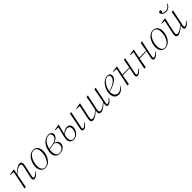

<svg xmlns="http://www.w3.org/2000/svg" viewBox="497 -2424 4204 4204"><g transform="rotate(-45 2598.5 -322.0)"><path d="M366 12C416 12 458 -36 493 -88L484 -96C448 -52 409 -20 383 -20C368 -20 360 -29 360 -43C360 -60 363 -81 368 -100L415 -309C422 -343 427 -369 427 -398C427 -436 408 -462 367 -462C310 -462 238 -408 169 -341L192 -451L185 -457L49 -435V-424L147 -418L61 0L67 6L104 0C116 -73 127 -132 140 -198L166 -325C251 -397 304 -430 348 -430C372 -430 388 -414 388 -387C388 -363 381 -329 374 -299L329 -95C323 -70 320 -46 320 -31C320 -3 340 12 366 12Z M706 12C838 12 932 -144 932 -292C932 -407 867 -462 788 -462C656 -462 562 -305 562 -158C562 -43 628 12 706 12ZM707 -3C644 -3 603 -52 603 -153C603 -295 681 -446 787 -446C851 -446 892 -397 892 -297C892 -155 814 -3 707 -3Z M1141 -394C1173 -425 1212 -446 1256 -446C1295 -446 1322 -423 1322 -377C1322 -311 1270 -242 1059 -231C1073 -291 1101 -352 1141 -394ZM1150 12C1253 12 1324 -52 1324 -135C1324 -190 1283 -232 1222 -243C1321 -275 1360 -328 1360 -382C1360 -433 1318 -462 1262 -462C1206 -462 1160 -442 1122 -410C1047 -347 1008 -236 1008 -144C1008 -41 1065 12 1150 12ZM1049 -145C1049 -167 1051 -191 1056 -215C1113 -219 1160 -226 1200 -237C1255 -226 1285 -185 1285 -128C1285 -59 1229 -3 1153 -3C1088 -3 1049 -51 1049 -145Z M1886 12C1937 12 1981 -36 2017 -88L2007 -96C1971 -52 1932 -20 1902 -20C1890 -20 1883 -27 1883 -41C1883 -59 1888 -79 1892 -98L1965 -452L1959 -457L1921 -449C1909 -376 1898 -317 1885 -252L1853 -96C1847 -71 1844 -47 1844 -32C1844 -6 1858 12 1886 12ZM1502 -110C1502 -139 1508 -173 1516 -203C1555 -243 1607 -269 1654 -269C1701 -269 1728 -235 1728 -185C1728 -89 1661 -5 1589 -5C1536 -5 1502 -41 1502 -110ZM1581 12C1681 12 1767 -84 1767 -190C1767 -254 1729 -296 1667 -296C1612 -296 1558 -263 1520 -223L1577 -451L1570 -457L1435 -435L1434 -424L1533 -417C1497 -285 1464 -164 1464 -106C1464 -26 1518 12 1581 12Z M2643 12C2694 12 2738 -36 2773 -88L2763 -96C2727 -52 2689 -20 2659 -20C2647 -20 2640 -27 2640 -41C2640 -59 2645 -79 2652 -113L2722 -452L2716 -457L2678 -449C2666 -376 2655 -317 2642 -252L2614 -118C2534 -51 2483 -21 2440 -21C2416 -21 2402 -35 2402 -63C2402 -87 2410 -124 2416 -151L2480 -452L2475 -457L2436 -449C2425 -376 2414 -319 2400 -254L2376 -140C2374 -133 2372 -126 2371 -119C2291 -51 2239 -21 2197 -21C2172 -21 2159 -35 2159 -63C2159 -87 2166 -121 2173 -151L2238 -451L2231 -457L2096 -435L2095 -424L2192 -418L2132 -140C2124 -106 2119 -81 2119 -51C2119 -11 2136 12 2177 12C2231 12 2302 -37 2368 -101C2365 -83 2363 -68 2363 -51C2363 -11 2380 12 2421 12C2475 12 2544 -37 2610 -101C2604 -67 2601 -46 2601 -32C2601 -6 2615 12 2643 12Z M3077 -446C3113 -446 3134 -421 3134 -386C3134 -310 3052 -238 2880 -189C2895 -319 2986 -446 3077 -446ZM2974 12C3041 12 3095 -31 3134 -95L3125 -102C3090 -57 3042 -20 2989 -20C2927 -20 2878 -65 2878 -153C2878 -160 2878 -168 2879 -175C3082 -230 3171 -305 3171 -386C3171 -437 3134 -462 3080 -462C2955 -462 2838 -298 2838 -146C2838 -38 2898 12 2974 12Z M3255 6 3293 0C3304 -73 3315 -132 3328 -198L3334 -226L3551 -232L3523 -96C3517 -71 3513 -47 3513 -32C3513 -6 3528 12 3556 12C3607 12 3650 -36 3686 -88L3676 -96C3640 -52 3602 -20 3572 -20C3559 -20 3552 -27 3552 -41C3552 -59 3557 -79 3561 -98L3634 -452L3629 -457L3591 -449C3579 -376 3568 -317 3555 -252L3554 -248L3338 -245L3356 -332L3381 -451L3374 -457L3239 -435L3238 -424L3336 -418L3249 0Z M3777 6 3815 0C3826 -73 3837 -132 3850 -198L3856 -226L4073 -232L4045 -96C4039 -71 4035 -47 4035 -32C4035 -6 4050 12 4078 12C4129 12 4172 -36 4208 -88L4198 -96C4162 -52 4124 -20 4094 -20C4081 -20 4074 -27 4074 -41C4074 -59 4079 -79 4083 -98L4156 -452L4151 -457L4113 -449C4101 -376 4090 -317 4077 -252L4076 -248L3860 -245L3878 -332L3903 -451L3896 -457L3761 -435L3760 -424L3858 -418L3771 0Z M4416 12C4548 12 4642 -144 4642 -292C4642 -407 4577 -462 4498 -462C4366 -462 4272 -305 4272 -158C4272 -43 4338 12 4416 12ZM4417 -3C4354 -3 4313 -52 4313 -153C4313 -295 4391 -446 4497 -446C4561 -446 4602 -397 4602 -297C4602 -155 4524 -3 4417 -3Z M4810 12C4866 12 4938 -40 5006 -106C4998 -70 4994 -47 4994 -32C4994 -6 5009 12 5037 12C5088 12 5132 -36 5167 -88L5157 -96C5121 -52 5083 -20 5053 -20C5041 -20 5034 -27 5034 -41C5034 -59 5039 -79 5043 -98L5116 -452L5110 -457L5072 -449C5060 -376 5049 -317 5036 -252L5010 -124C4926 -53 4873 -21 4830 -21C4805 -21 4792 -35 4792 -63C4792 -87 4799 -121 4806 -151L4871 -451L4864 -457L4734 -435L4732 -424L4825 -418L4765 -140C4757 -106 4752 -81 4752 -51C4752 -11 4769 12 4810 12ZM4985 -538C5056 -538 5111 -576 5137 -647L5125 -651C5095 -591 5049 -558 4985 -558C4953 -558 4926 -567 4907 -586C4923 -595 4933 -609 4933 -626C4933 -645 4921 -656 4904 -656C4886 -656 4871 -642 4866 -623C4868 -573 4922 -538 4985 -538Z"/></g></svg>

Font: Source Serif 4 Display Light
Style: Italic
Weight: 300
Italic angle: -12°
Designer: Frank Grießhammer
Foundry: Adobe Systems Incorporated
Version: Version 4.004;hotconv 1.0.117;makeotfexe 2.5.65602